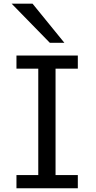

<svg xmlns="http://www.w3.org/2000/svg" viewBox="-20 -1011 516 1031"><path d="M397.9 -712.9V-642.1H278.3V-70.8H397.9V0H68.4V-70.8H185.5V-642.1H68.4V-712.9ZM154.8 -991.2 325.7 -781.2H247.6L42.5 -991.2Z"/></svg>

Font: Andika Eur
Style: Regular
Weight: 400
Designer: Victor Gaultney, Annie Olsen, Julie Remington, Don Collingsworth, Eric Hays, Becca Hirsbrunner
Foundry: SIL International
Version: Version 5.000